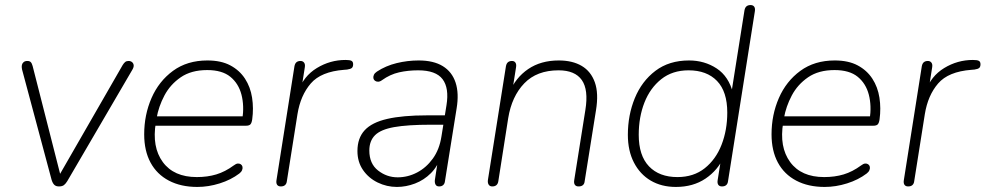

<svg xmlns="http://www.w3.org/2000/svg" viewBox="-20 -731 3896 759"><path d="M213 6Q201 6 194.5 -0.5Q188 -7 184 -20L67 -457Q65 -467 66.5 -474Q68 -481 73.5 -485.5Q79 -490 88 -490Q97 -490 101.5 -485.5Q106 -481 109 -470L225 -15H201L465 -474Q470 -482 475 -486Q480 -490 488 -490Q497 -490 502.5 -485Q508 -480 508.5 -472.5Q509 -465 503 -455L246 -15Q240 -5 233 0.5Q226 6 213 6Z M760 8Q695 8 647.5 -17Q600 -42 575 -88.5Q550 -135 550 -200Q550 -277 579 -343.5Q608 -410 664 -451Q720 -492 800 -492Q854 -492 890.5 -472.5Q927 -453 948.5 -420Q970 -387 976.5 -345Q983 -303 977 -259Q975 -245 970 -239.5Q965 -234 952 -234H579L585 -271H957L938 -259Q946 -313 934.5 -357Q923 -401 890.5 -427.5Q858 -454 799 -454Q736 -454 694.5 -425.5Q653 -397 630 -353.5Q607 -310 599 -264L596 -246Q580 -150 623.5 -90.5Q667 -31 758 -31Q800 -31 835 -41.5Q870 -52 904 -77Q913 -84 920 -84.5Q927 -85 932 -81.5Q937 -78 938.5 -72Q940 -66 937 -58.5Q934 -51 926 -45Q893 -20 848.5 -6Q804 8 760 8Z M1090 6Q1080 6 1075.5 -0.5Q1071 -7 1073 -19L1144 -469Q1146 -480 1152 -485Q1158 -490 1168 -490Q1177 -490 1182 -483.5Q1187 -477 1185 -465L1170 -370H1159Q1180 -430 1232.5 -462Q1285 -494 1346 -494Q1363 -494 1369.5 -490.5Q1376 -487 1376 -477Q1376 -467 1371 -462.5Q1366 -458 1352 -456L1340 -455Q1249 -448 1208.5 -401Q1168 -354 1156 -280L1114 -15Q1113 -5 1107 0.5Q1101 6 1090 6Z M1549 8Q1509 8 1473 -9.5Q1437 -27 1415 -59Q1393 -91 1393 -134Q1393 -185 1421.5 -216Q1450 -247 1511 -261Q1572 -275 1668 -275H1749L1743 -238H1684Q1591 -238 1538 -228.5Q1485 -219 1462.5 -196.5Q1440 -174 1440 -136Q1440 -84 1474.5 -57Q1509 -30 1552 -30Q1592 -30 1628.5 -49Q1665 -68 1691 -104Q1717 -140 1725 -191L1745 -315Q1756 -383 1729.5 -418Q1703 -453 1633 -453Q1593 -453 1557.5 -445Q1522 -437 1490 -414Q1482 -408 1474.5 -408Q1467 -408 1462 -412Q1457 -416 1456 -422Q1455 -428 1458 -435Q1461 -442 1470 -448Q1505 -471 1548 -481.5Q1591 -492 1635 -492Q1694 -492 1730.5 -469.5Q1767 -447 1781 -404.5Q1795 -362 1785 -302L1739 -15Q1738 -5 1732 0.5Q1726 6 1716 6Q1706 6 1702 -1Q1698 -8 1699 -19L1714 -116H1724Q1711 -74 1683.5 -46.5Q1656 -19 1620.5 -5.5Q1585 8 1549 8Z M1926 6Q1916 6 1911.5 -1.5Q1907 -9 1909 -21L1980 -469Q1982 -480 1988 -485Q1994 -490 2004 -490Q2013 -490 2017.5 -483.5Q2022 -477 2020 -465L2004 -364H1993Q2018 -424 2068 -458Q2118 -492 2189 -492Q2243 -492 2279.5 -470.5Q2316 -449 2331.5 -405.5Q2347 -362 2336 -295L2291 -13Q2290 -4 2284 1Q2278 6 2267 6Q2257 6 2252.5 -0.5Q2248 -7 2250 -19L2294 -296Q2307 -376 2280 -414.5Q2253 -453 2188 -453Q2102 -453 2052.5 -401.5Q2003 -350 1989 -264L1950 -15Q1947 6 1926 6Z M2652 8Q2595 8 2552.5 -17Q2510 -42 2486 -88.5Q2462 -135 2462 -198Q2462 -276 2489.5 -343Q2517 -410 2571 -451Q2625 -492 2704 -492Q2765 -492 2813 -460.5Q2861 -429 2878 -362H2871L2923 -690Q2925 -701 2931 -706Q2937 -711 2947 -711Q2957 -711 2961.5 -704.5Q2966 -698 2964 -686L2858 -15Q2857 -5 2851 0.5Q2845 6 2834 6Q2824 6 2819.5 -0.5Q2815 -7 2817 -19L2832 -113H2843Q2818 -58 2769 -25Q2720 8 2652 8ZM2658 -31Q2722 -31 2766 -66Q2810 -101 2832.5 -159Q2855 -217 2855 -286Q2855 -369 2814.5 -411Q2774 -453 2702 -453Q2638 -453 2594 -418Q2550 -383 2527.5 -325.5Q2505 -268 2505 -198Q2505 -116 2545.5 -73.5Q2586 -31 2658 -31Z M3240 8Q3175 8 3127.5 -17Q3080 -42 3055 -88.5Q3030 -135 3030 -200Q3030 -277 3059 -343.5Q3088 -410 3144 -451Q3200 -492 3280 -492Q3334 -492 3370.5 -472.5Q3407 -453 3428.5 -420Q3450 -387 3456.5 -345Q3463 -303 3457 -259Q3455 -245 3450 -239.5Q3445 -234 3432 -234H3059L3065 -271H3437L3418 -259Q3426 -313 3414.5 -357Q3403 -401 3370.5 -427.5Q3338 -454 3279 -454Q3216 -454 3174.5 -425.5Q3133 -397 3110 -353.5Q3087 -310 3079 -264L3076 -246Q3060 -150 3103.5 -90.5Q3147 -31 3238 -31Q3280 -31 3315 -41.5Q3350 -52 3384 -77Q3393 -84 3400 -84.5Q3407 -85 3412 -81.5Q3417 -78 3418.5 -72Q3420 -66 3417 -58.5Q3414 -51 3406 -45Q3373 -20 3328.5 -6Q3284 8 3240 8Z M3570 6Q3560 6 3555.5 -0.5Q3551 -7 3553 -19L3624 -469Q3626 -480 3632 -485Q3638 -490 3648 -490Q3657 -490 3662 -483.5Q3667 -477 3665 -465L3650 -370H3639Q3660 -430 3712.5 -462Q3765 -494 3826 -494Q3843 -494 3849.5 -490.5Q3856 -487 3856 -477Q3856 -467 3851 -462.5Q3846 -458 3832 -456L3820 -455Q3729 -448 3688.5 -401Q3648 -354 3636 -280L3594 -15Q3593 -5 3587 0.5Q3581 6 3570 6Z"/></svg>

Font: Nunito ExtraLight ExtraLight
Style: Italic
Weight: 250
Italic angle: -9°
Version: Version 3.602